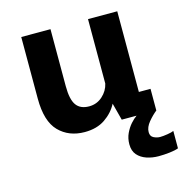

<svg xmlns="http://www.w3.org/2000/svg" viewBox="-105 -598 869 907"><g transform="rotate(-15 329.0 -144.0)"><path d="M253.5 11.5Q176 11.5 127.5 -38Q79 -87.5 79 -198.5V-500H222V-221Q222 -156 242 -128.2Q262 -100.5 304.5 -100.5Q342.5 -100.5 370.2 -125.5Q398 -150.5 405.5 -185V-500H548.5V-105.5H605.5V0H436.5L414.5 -84Q393.5 -43.5 353.2 -16Q313 11.5 253.5 11.5ZM658 114.5V199.5Q642.5 205.5 614.8 208.8Q587 212 561 212Q530 212 502.5 202.8Q475 193.5 458 174Q441 154.5 441 122Q441 93 452.2 69Q463.5 45 479.2 27.2Q495 9.5 509 0H606Q584.5 17 564.2 41.5Q544 66 544 90Q544 110.5 559.5 118.2Q575 126 591 126Q605 126 627 122.5Q649 119 658 114.5Z"/></g></svg>

Font: Trispace SemiBold
Style: Regular
Weight: 600
Designer: Tyler Finck
Foundry: Etcetera Type Company
Version: Version 1.210; ttfautohint (v1.8.3)